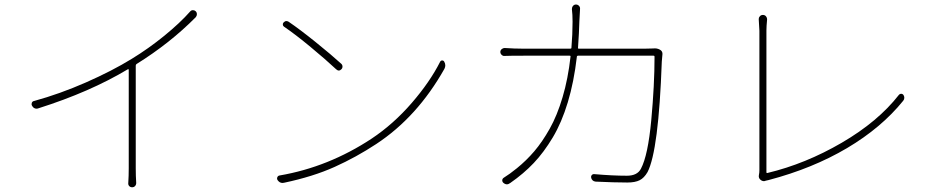

<svg xmlns="http://www.w3.org/2000/svg" viewBox="-20 -791 4040 828"><path d="M799.8 -741.2Q804.7 -747.1 811.5 -747.1Q811.5 -747.1 812.5 -747.1Q819.3 -747.1 824.2 -742.2Q829.1 -737.3 829.1 -729.5Q829.1 -722.7 824.2 -716.8Q712.9 -604.5 568.4 -514.6Q565.4 -511.7 565.4 -507.8V-65.4Q565.4 -33.2 567.4 -2Q567.4 5.9 562.5 11.2Q557.6 16.6 549.8 16.6Q542 16.6 537.1 11.2Q532.2 5.9 533.2 -2Q535.2 -33.2 535.2 -65.4V-489.3Q535.2 -494.1 531.2 -492.2Q368.2 -394.5 146.5 -324.2Q141.6 -322.3 137.7 -322.3Q125 -322.3 118.2 -335Q116.2 -337.9 116.2 -341.8Q116.2 -344.7 117.2 -347.7Q120.1 -354.5 127 -355.5Q237.3 -385.7 350.6 -435.5Q463.9 -485.4 547.9 -537.1Q620.1 -581.1 688.5 -636.7Q756.8 -692.4 799.8 -741.2Z M1205.1 -675.8Q1200.2 -678.7 1199.7 -684.6Q1199.2 -690.4 1203.1 -694.3Q1209 -700.2 1214.8 -700.2Q1219.7 -700.2 1224.6 -697.3Q1273.4 -664.1 1341.3 -609.4Q1409.2 -554.7 1452.1 -515.6Q1457 -510.7 1457 -503.9Q1457 -497.1 1452.1 -492.2Q1441.4 -481.4 1429.7 -492.2Q1384.8 -534.2 1319.3 -588.4Q1253.9 -642.6 1205.1 -675.8ZM1205.1 -2.9Q1202.1 -2 1198.2 -2Q1185.5 -2 1176.8 -14.6Q1174.8 -18.6 1174.8 -21.5Q1174.8 -24.4 1175.8 -26.4Q1178.7 -33.2 1185.5 -34.2Q1396.5 -70.3 1583 -193.4Q1676.8 -255.9 1755.4 -346.7Q1834 -437.5 1877.9 -524.4Q1880.9 -530.3 1886.7 -530.3Q1886.7 -530.3 1886.7 -530.3Q1892.6 -530.3 1895.5 -525.4Q1900.4 -517.6 1900.4 -508.8Q1900.4 -502 1896.5 -494.1Q1779.3 -286.1 1602.5 -169.9Q1516.6 -113.3 1423.3 -71.3Q1330.1 -29.3 1205.1 -2.9Z M2796.9 -582Q2812.5 -584 2825.2 -577.1Q2836.9 -571.3 2836.9 -558.6L2834 -525.4Q2820.3 -141.6 2772.5 -48.8Q2757.8 -23.4 2738.3 -13.7Q2718.8 -3.9 2685.5 -3.9Q2628.9 -3.9 2547.9 -7.8Q2540 -8.8 2535.2 -13.7Q2530.3 -18.6 2529.3 -25.4Q2528.3 -32.2 2532.7 -36.6Q2537.1 -41 2543.9 -40Q2621.1 -33.2 2683.6 -33.2Q2728.5 -33.2 2744.1 -63.5Q2774.4 -121.1 2788.6 -272.9Q2802.7 -424.8 2802.7 -546.9Q2802.7 -550.8 2798.8 -550.8H2472.7Q2467.8 -550.8 2467.8 -546.9Q2455.1 -437.5 2428.7 -350.1Q2402.3 -262.7 2363.8 -198.2Q2325.2 -133.8 2281.7 -87.9Q2238.3 -42 2180.7 -2Q2172.9 3.9 2166 3.9Q2158.2 3.9 2150.4 -2.9Q2145.5 -7.8 2146 -14.2Q2146.5 -20.5 2152.3 -24.4Q2177.7 -40 2209 -65.4Q2250 -98.6 2284.2 -138.7Q2318.4 -178.7 2350.6 -235.8Q2382.8 -293 2406.2 -372.1Q2429.7 -451.2 2440.4 -546.9Q2441.4 -550.8 2436.5 -550.8H2237.3Q2178.7 -550.8 2156.2 -549.8Q2149.4 -548.8 2143.6 -554.2Q2137.7 -559.6 2137.7 -566.9Q2137.7 -574.2 2143.6 -579.1Q2149.4 -584 2156.2 -584Q2199.2 -581.1 2236.3 -581.1H2439.5Q2444.3 -581.1 2444.3 -585Q2449.2 -643.6 2449.2 -697.3Q2449.2 -728.5 2446.3 -752Q2446.3 -759.8 2451.2 -765.6Q2456.1 -771.5 2463.9 -771.5Q2471.7 -771.5 2477.1 -765.6Q2482.4 -759.8 2481.4 -752Q2480.5 -737.3 2478.5 -698.2Q2477.5 -654.3 2472.7 -585Q2471.7 -581.1 2476.6 -581.1H2760.7Q2781.2 -581.1 2796.9 -582Z M3282.2 -11.7Q3278.3 -9.8 3274.4 -9.8Q3266.6 -9.8 3259.8 -15.6Q3250 -23.4 3252.9 -37.1Q3254.9 -45.9 3254.9 -56.6V-658.2L3252 -709Q3252 -715.8 3256.8 -720.7Q3261.7 -726.6 3270 -726.6Q3278.3 -726.6 3283.2 -720.7Q3288.1 -714.8 3288.1 -707Q3285.2 -677.7 3285.2 -659.2V-48.8Q3285.2 -43.9 3289.1 -44.9Q3453.1 -84 3609.9 -175.3Q3766.6 -266.6 3856.4 -381.8Q3860.4 -386.7 3866.2 -386.7Q3872.1 -386.7 3876 -381.8Q3879.9 -376 3879.9 -369.1Q3879.9 -362.3 3875 -356.4Q3781.2 -240.2 3632.8 -152.3Q3484.4 -64.5 3294.9 -14.6Q3289.1 -13.7 3282.2 -11.7Z"/></svg>

Font: Gen Jyuu Gothic ExtraLight
Style: Regular
Weight: 100
Designer: [Source Han Sans]
Ryoko NISHIZUKA  (kana & ideographs); Paul D. Hunt (Latin, Greek & Cyrillic); Wenlong ZHANG  (bopomofo
Version: Version 1.002.20150607